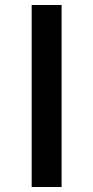

<svg xmlns="http://www.w3.org/2000/svg" viewBox="-20 -750 374 770"><path d="M107 0V-730H227V0Z"/></svg>

Font: M PLUS 1p Medium
Style: Regular
Weight: 500
Version: Version 1.062